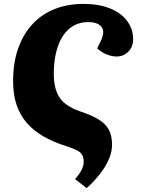

<svg xmlns="http://www.w3.org/2000/svg" viewBox="-20 -736 719 982"><path d="M423 226 364 180Q390 150 399 129.5Q408 109 408 92Q408 70 400 56Q392 42 372 32Q352 22 314 10Q249 -11 199.5 -40Q150 -69 116 -108.5Q82 -148 64.5 -200.5Q47 -253 47 -321Q47 -415 73 -488.5Q99 -562 146.5 -613Q194 -664 260 -690Q326 -716 407 -716Q468 -716 515 -702.5Q562 -689 594.5 -664.5Q627 -640 644 -607Q661 -574 661 -535Q661 -497 636.5 -472Q612 -447 577 -447Q551 -447 523.5 -458.5Q496 -470 477 -489L495 -525Q501 -538 504.5 -550Q508 -562 508 -572Q508 -595 488.5 -609Q469 -623 430 -623Q390 -623 358 -605.5Q326 -588 303 -554Q280 -520 267.5 -470Q255 -420 255 -355Q256 -297 272 -260.5Q288 -224 318.5 -202Q349 -180 391 -166Q448 -147 483.5 -125.5Q519 -104 536 -73.5Q553 -43 553 4Q553 38 540 70.5Q527 103 507 132Q487 161 465 185Q443 209 423 226Z"/></svg>

Font: Literata ExtraBold
Style: Italic
Weight: 800
Italic angle: -2°
Designer: Latin by Veronika Burian and Jose Scaglione. Greek by Irene Vlachou. Cyrillic by Vera Evstafieva
Foundry: TypeTogether
Version: Version 3.002